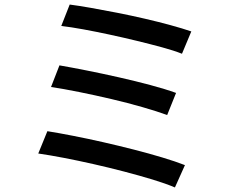

<svg xmlns="http://www.w3.org/2000/svg" viewBox="-20 -789 1040 843"><path d="M286 -769Q325 -764 379 -754.5Q433 -745 494 -733Q555 -721 615.5 -707Q676 -693 729 -678.5Q782 -664 820 -651L779 -553Q744 -567 692.5 -581Q641 -595 581.5 -609.5Q522 -624 461.5 -637Q401 -650 346.5 -660Q292 -670 249 -675ZM241 -502Q293 -493 361 -479.5Q429 -466 502 -449.5Q575 -433 640.5 -415.5Q706 -398 753 -381L714 -284Q670 -300 606 -318.5Q542 -337 469.5 -354Q397 -371 327.5 -385Q258 -399 204 -407ZM188 -213Q238 -205 302 -192.5Q366 -180 434 -164.5Q502 -149 568.5 -132Q635 -115 693 -97.5Q751 -80 792 -64L748 34Q708 17 650.5 -0.5Q593 -18 526 -35.5Q459 -53 390.5 -68.5Q322 -84 259.5 -96Q197 -108 148 -115Z"/></svg>

Font: Noto Sans SC Medium
Style: Regular
Weight: 500
Designer: Ryoko NISHIZUKA  (kana, bopomofo & ideographs); Paul D. Hunt (Latin, Greek & Cyrillic); Sandoll Communications , Soo-you
Foundry: Adobe
Version: Version 2.004-H2;hotconv 1.0.118;makeotfexe 2.5.65603